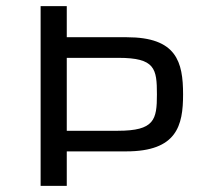

<svg xmlns="http://www.w3.org/2000/svg" viewBox="-20 -604 695 624"><path d="M112 0H197V-112H390C555 -112 575 -196 575 -297C575 -403 554 -483 392 -483H197V-584H112ZM197 -179V-416H365C484 -416 490 -381 490 -297C490 -215 482 -179 363 -179Z"/></svg>

Font: Saira UNSAM SC
Style: Regular
Weight: 400
Designer: Hector Gatti with collaboration of the Omnibus-Type team
Foundry: Omnibus-Type
Version: Version 1.072;PS 001.072;hotconv 1.0.88;makeotf.lib2.5.64775